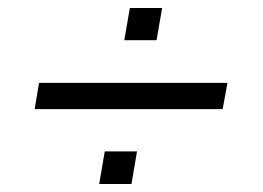

<svg xmlns="http://www.w3.org/2000/svg" viewBox="-20 -496 660 482"><path d="M67 -222 78 -288H551L539 -222ZM229 -34 243 -116H324L310 -34ZM292 -395 306 -476H387L373 -395Z"/></svg>

Font: Archivo SemiBold Light
Style: Italic
Weight: 300
Italic angle: -10°
Version: Version 2.001